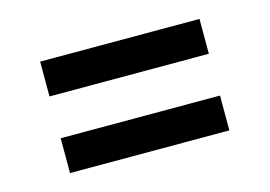

<svg xmlns="http://www.w3.org/2000/svg" viewBox="-49 -553 598 426"><g transform="rotate(-15 250.0 -340.0)"><path d="M67 -388V-468H433V-388ZM67 -212V-292H433V-212Z"/></g></svg>

Font: Iosevka Curly Slab Medium
Style: Regular
Weight: 500
Monospace: yes
Designer: Belleve Invis
Foundry: Belleve Invis
Version: Version 22.1.2; ttfautohint (v1.8.4)